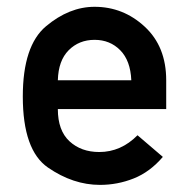

<svg xmlns="http://www.w3.org/2000/svg" viewBox="-20 -532 550 559"><path d="M463.9 -214.4H148.4Q148.4 -151.9 182.4 -120.6Q216.3 -89.4 269 -89.4Q332 -89.4 380.4 -138.2L454.1 -75.2Q416.5 -31.2 369.4 -12.5Q322.3 6.3 271 6.3Q192.9 6.3 119.6 -44.2Q46.4 -94.7 46.4 -251Q46.4 -398.9 114 -455.6Q181.6 -512.2 255.4 -512.2Q338.9 -512.2 401.4 -454.3Q463.9 -396.5 463.9 -298.3ZM148.4 -298.3H362.3Q359.9 -355.5 330.1 -385.7Q300.3 -416 255.4 -416Q210 -416 179.9 -385.7Q149.9 -355.5 148.4 -298.3Z"/></svg>

Font: Alte DIN 1451 Mittelschrift
Style: Regular
Weight: 400
Designer: Peter Wiegel
Foundry: Peter Wiegel
Version: Version 1.002 September 20, 2019